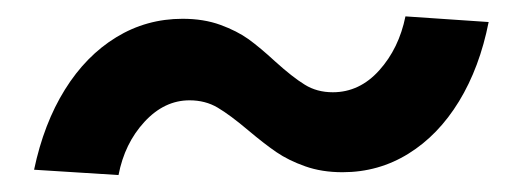

<svg xmlns="http://www.w3.org/2000/svg" viewBox="-20 -422 610 231"><path d="M199.7 -399.4Q225.1 -399.4 245.1 -392.1Q265.1 -384.8 279.1 -374.8Q293 -364.7 311 -348.1Q332 -329.1 346.7 -320.1Q361.3 -311 380.4 -311Q412.6 -311 436.3 -337.4Q460 -363.8 467.8 -402.3L567.9 -395.5Q557.1 -340.8 532.2 -300Q507.3 -259.3 471.4 -237.1Q435.5 -214.8 392.1 -214.8Q367.2 -214.8 347.2 -221.9Q327.1 -229 312.5 -239Q297.9 -249 278.8 -265.1Q256.8 -283.7 241.9 -292.5Q227.1 -301.3 208 -301.3Q177.7 -301.3 153.8 -275.4Q129.9 -249.5 122.6 -211.4L21 -217.8Q32.7 -273.4 58.1 -314.2Q83.5 -355 119.9 -377.2Q156.2 -399.4 199.7 -399.4Z"/></svg>

Font: Reddit Sans Chocolate SemiBold
Style: Italic
Weight: 600
Italic angle: -11.25°
Designer: Stephen Hutchings
Version: Version 1.013